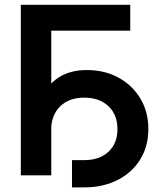

<svg xmlns="http://www.w3.org/2000/svg" viewBox="-20 -748 692 819"><path d="M535.6 -727.5V-617.2H198.7V0H68.8V-727.5ZM287.1 51.3V-64.9H339.4Q404.3 -64.9 442.6 -100.6Q481 -136.2 481 -197.3Q481 -258.8 442.4 -295.2Q403.8 -331.5 339.4 -331.5Q273.9 -331.5 235.8 -293.5Q197.8 -255.4 197.8 -189.9H134.8Q134.8 -272 159.2 -330.1Q183.6 -388.2 231.9 -418.7Q280.3 -449.2 351.1 -449.2Q425.8 -449.2 484.9 -417.2Q543.9 -385.3 578.4 -328.4Q612.8 -271.5 612.8 -197.3Q612.8 -123.5 577.9 -67.4Q543 -11.2 481.2 20Q419.4 51.3 339.4 51.3Z"/></svg>

Font: Inter 20pt SemiBold
Style: Regular
Weight: 600
Version: Version 4.001;git-66647c0bb